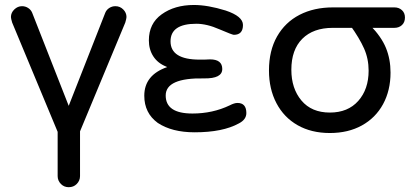

<svg xmlns="http://www.w3.org/2000/svg" viewBox="-20 -529 1681 779"><path d="M227.5 217.8Q213.9 204.1 213.9 185.5V5.9L29.3 -437.5Q24.4 -454.1 24.4 -460Q24.4 -477.5 38.1 -490.7Q51.8 -503.9 69.3 -503.9Q83 -503.9 94.2 -496.6Q105.5 -489.3 110.4 -477.5L258.8 -99.6L407.2 -477.5Q412.1 -489.3 423.3 -496.6Q434.6 -503.9 448.2 -503.9Q466.8 -503.9 480 -490.7Q493.2 -477.5 493.2 -460Q493.2 -454.1 488.3 -437.5L304.7 3.9V185.5Q304.7 204.1 291 217.8Q278.3 230.5 258.8 230.5Q240.2 230.5 227.5 217.8Z M620.1 -30.3Q565.4 -70.3 565.4 -140.6Q565.4 -224.6 658.2 -256.8L654.3 -258.8Q620.1 -272.5 602.1 -300.3Q584 -328.1 584 -365.2Q584 -433.6 635.7 -470.7Q688.5 -508.8 766.6 -508.8Q823.2 -508.8 895.5 -486.3Q965.8 -462.9 965.8 -427.7Q965.8 -387.7 928.7 -387.7Q922.9 -387.7 870.1 -410.2Q819.3 -432.6 776.4 -432.6Q671.9 -432.6 671.9 -361.3Q671.9 -287.1 790 -287.1H808.6L832 -288.1Q881.8 -288.1 881.8 -249Q881.8 -210 808.6 -210.9Q652.3 -213.9 652.3 -141.6Q652.3 -68.4 760.7 -68.4Q842.8 -68.4 912.1 -101.6Q930.7 -111.3 943.4 -111.3Q979.5 -111.3 979.5 -70.3Q979.5 -43.9 949.2 -28.3Q883.8 7.8 769.5 7.8Q677.7 7.8 620.1 -30.3Z M1071.3 -243.2Q1071.3 -323.2 1104 -380.9Q1136.7 -438.5 1195.3 -468.8Q1253.9 -499 1331.1 -499H1580.1Q1598.6 -499 1610.8 -487.8Q1623 -476.6 1623 -458Q1623 -438.5 1610.8 -427.2Q1598.6 -416 1580.1 -416H1330.1Q1251 -416 1206.5 -371.6Q1162.1 -327.1 1162.1 -246.1Q1162.1 -169.9 1203.1 -121.1Q1244.1 -72.3 1318.4 -72.3Q1391.6 -72.3 1433.6 -119.6Q1475.6 -167 1475.6 -242.2Q1475.6 -291 1457 -332.5Q1438.5 -374 1401.4 -425.8H1482.4Q1527.3 -379.9 1545.9 -334.5Q1564.5 -289.1 1564.5 -234.4Q1564.5 -162.1 1534.2 -106.4Q1503.9 -50.8 1448.2 -20Q1392.6 10.7 1318.4 10.7Q1243.2 10.7 1187.5 -21Q1131.8 -52.7 1101.6 -110.4Q1071.3 -168 1071.3 -243.2Z"/></svg>

Font: jf-openhuninn-2.1
Style: Regular
Weight: 400
Designer: [Kosugi Maru]
Designed by MOTOYA      

[Varela Round]
Joe Prince (Latin component); Avraham Cornfeld (Hebrew component)
Foundry: justfont Co., Ltd.
Version: 2.1